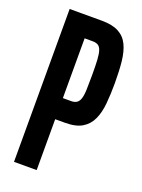

<svg xmlns="http://www.w3.org/2000/svg" viewBox="-133 -750 600 812"><g transform="rotate(20 167.0 -344.0)"><path d="M36 0V-688H181Q229 -688 257.5 -672.5Q286 -657 300 -627.5Q314 -598 318.5 -556Q323 -514 323 -459Q323 -409 319 -366.5Q315 -324 301 -293.5Q287 -263 259 -246Q231 -229 182 -229H138V0ZM138 -324H175Q190 -324 199.5 -330Q209 -336 214 -350.5Q219 -365 220 -391.5Q221 -418 221 -459Q221 -500 219.5 -526Q218 -552 213 -567Q208 -582 198.5 -587.5Q189 -593 174 -593H138Z"/></g></svg>

Font: Saira UltraCondensed
Style: Bold
Weight: 700
Width: 1
Designer: Hector Gatti with collaboration of the Omnibus-Type team
Foundry: Omnibus-Type
Version: Version 1.101